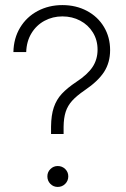

<svg xmlns="http://www.w3.org/2000/svg" viewBox="-20 -737 499 762"><path d="M283.2 -412.1Q327.1 -440.9 347.2 -470.9Q367.2 -501 367.2 -540Q367.2 -578.1 348.6 -608.2Q330.1 -638.2 298.3 -655Q266.6 -671.9 227.5 -671.9Q189 -671.9 156.7 -654.5Q124.5 -637.2 105 -605.2Q85.4 -573.2 84 -530.3H33.2Q34.2 -585 59.8 -627.4Q85.4 -669.9 129.6 -693.4Q173.8 -716.8 227.5 -716.8Q281.7 -716.8 325 -693.8Q368.2 -670.9 392.6 -630.1Q417 -589.4 417 -538.1Q417 -488.8 393.1 -451.7Q369.1 -414.6 316.4 -378.9Q284.2 -356.9 266.4 -337.2Q248.5 -317.4 240.7 -293.2Q232.9 -269 232.4 -234.4V-205.1H182.6V-234.4Q183.1 -280.3 193.6 -311Q204.1 -341.8 225.3 -364.7Q246.6 -387.7 283.2 -412.1ZM168 -37.1Q168 -54.2 180.2 -66.2Q192.4 -78.1 209 -78.1Q226.6 -78.1 238.8 -66.2Q251 -54.2 251 -37.1Q251 -19.5 238.8 -7.3Q226.6 4.9 209 4.9Q191.9 4.9 179.9 -7.3Q168 -19.5 168 -37.1Z"/></svg>

Font: Pretendard JP ExtraLight
Style: Regular
Weight: 200
Designer: Base glyphs from Inter by Rasmus Andersson; Hangeul glyphs from Noto Sans CJK(Source Han Sans) by Jang Soo-young and Kan
Foundry: Kil Hyung-jin
Version: Version 1.309